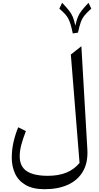

<svg xmlns="http://www.w3.org/2000/svg" viewBox="-20 -1084 712 1379"><path d="M540 -849.6 502.9 -843.8Q494.6 -882.8 487.1 -908.2Q479.5 -933.6 469.7 -951.7Q460 -969.7 444.8 -985.6Q429.7 -1001.5 406.2 -1022L426.3 -1064Q458 -1030.8 475.6 -1008.3Q493.2 -985.8 503.2 -961.9Q513.2 -938 521 -899.9Q529.3 -937.5 539.1 -961.4Q548.8 -985.4 566.4 -1007.8Q584 -1030.3 615.7 -1064L635.7 -1022Q605 -994.6 587.9 -973.9Q570.8 -953.1 560.5 -925.5Q550.3 -897.9 540 -849.6ZM564.5 -752 607.4 -10.7Q612.8 83 576.2 146.5Q539.6 210 469 242.4Q398.4 274.9 300.3 274.9Q215.3 274.9 163.3 244.1Q111.3 213.4 87.9 162.1Q64.5 110.8 64.5 49.8Q64.5 -8.3 76.9 -63Q89.4 -117.7 110.8 -169.9L166 -142.6Q144 -86.4 132.8 -43.2Q121.6 0 121.6 38.1Q121.6 111.8 172.1 145.3Q222.7 178.7 323.7 178.7Q399.4 178.7 455.6 156.2Q511.7 133.8 551.3 86.4L488.8 -692.4Z"/></svg>

Font: Pinar-DS2-FD Regular
Style: Regular
Weight: 400
Designer: Amin Abedi
Version: Version 2.000